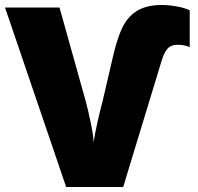

<svg xmlns="http://www.w3.org/2000/svg" viewBox="-20 -744 787 764"><path d="M624 -724.1Q651.9 -724.1 683.8 -718.3Q715.8 -712.4 734.9 -703.1V-556.2Q716.3 -565.9 686 -565.9Q660.2 -565.9 646.2 -549.8Q632.3 -533.7 622.1 -499L470.2 0H243.2L0 -713.9H216.8L321.8 -338.9Q329.6 -310.5 340.6 -257.6Q351.6 -204.6 353 -176.8Q356 -205.1 367.4 -255.9Q378.9 -306.6 387.2 -336.9L432.1 -529.8Q451.7 -610.4 474.9 -648.9Q498 -687.5 534.2 -705.8Q570.3 -724.1 624 -724.1Z"/></svg>

Font: Open Sans ExtBd
Style: Bold
Weight: 800
Foundry: Ascender Corporation
Version: Version 1.10